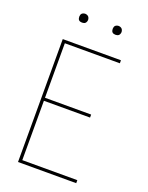

<svg xmlns="http://www.w3.org/2000/svg" viewBox="-167 -996 833 1079"><g transform="rotate(20 250.0 -456.0)"><path d="M80 0V-735H428V-717H99V-391H375V-373H99V-18H428V0ZM350 -859Q345 -859 339.5 -860.5Q334 -862 330.5 -865.5Q327 -869 325.5 -874.5Q324 -880 324 -885Q324 -890 325.5 -895.5Q327 -901 330.5 -904.5Q334 -908 339.5 -910Q345 -912 350 -912Q355 -912 360.5 -910Q366 -908 369.5 -904.5Q373 -901 375 -895.5Q377 -890 377 -885Q377 -880 375 -874.5Q373 -869 369.5 -865.5Q366 -862 360.5 -860.5Q355 -859 350 -859ZM150 -859Q145 -859 139.5 -860.5Q134 -862 130.5 -865.5Q127 -869 125.5 -874.5Q124 -880 124 -885Q124 -890 125.5 -895.5Q127 -901 130.5 -904.5Q134 -908 139.5 -910Q145 -912 150 -912Q155 -912 160.5 -910Q166 -908 169.5 -904.5Q173 -901 175 -895.5Q177 -890 177 -885Q177 -880 175 -874.5Q173 -869 169.5 -865.5Q166 -862 160.5 -860.5Q155 -859 150 -859Z"/></g></svg>

Font: Iosevka Term Curly Thin
Style: Regular
Weight: 100
Designer: Belleve Invis
Foundry: Belleve Invis
Version: Version 32.3.0